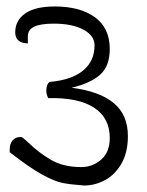

<svg xmlns="http://www.w3.org/2000/svg" viewBox="-20 -572 453 593"><path d="M10 -102V-110Q10 -128 19 -138.5Q28 -149 45 -149Q48 -149 56.5 -141.5Q65 -134 67 -132Q100 -100 138 -78Q176 -56 231 -56Q266 -56 292.5 -79Q319 -102 319 -146Q319 -208 270.5 -239.5Q222 -271 129 -269Q123 -280 123 -292Q123 -302 126 -309.5Q129 -317 134 -319Q201 -325 236.5 -354Q272 -383 272 -432Q272 -462 237.5 -480.5Q203 -499 146 -499Q105 -499 85.5 -489.5Q66 -480 66 -460V-438Q48 -438 37.5 -446.5Q27 -455 27 -472Q27 -509 58 -530.5Q89 -552 149 -552Q228 -552 273.5 -518.5Q319 -485 319 -421Q319 -368 289.5 -341.5Q260 -315 201 -301Q288 -290 331.5 -253.5Q375 -217 375 -152Q375 -101 355 -66.5Q335 -32 304 -15.5Q273 1 240 1Q198 -2 173 -7Q148 -12 109 -33.5Q70 -55 10 -102Z"/></svg>

Font: Indie Flower
Style: Regular
Weight: 400
Designer: Kimberly Geswein
Foundry: Kimberly Geswein
Version: Version 2.000